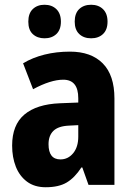

<svg xmlns="http://www.w3.org/2000/svg" viewBox="-20 -777 558 807"><path d="M274 -560Q363 -560 412 -510.5Q461 -461 461 -363V0H352L326 -73H322Q294 -30 260.5 -10Q227 10 172 10Q125 10 93.5 -13.5Q62 -37 46.5 -76.5Q31 -116 31 -165Q31 -252 82.5 -295.5Q134 -339 232 -343L309 -346V-364Q309 -442 246 -442Q193 -442 119 -402L77 -511Q117 -535 167 -547.5Q217 -560 274 -560ZM270 -249Q225 -247 204.5 -227Q184 -207 184 -171Q184 -107 234 -107Q266 -107 287.5 -133Q309 -159 309 -203V-251ZM99 -686Q99 -721 118 -739Q137 -757 167 -757Q198 -757 217 -738.5Q236 -720 236 -686Q236 -652 217 -634Q198 -616 167 -616Q137 -616 118 -633.5Q99 -651 99 -686ZM294 -686Q294 -721 313 -739Q332 -757 363 -757Q394 -757 413 -738.5Q432 -720 432 -686Q432 -652 413 -634Q394 -616 363 -616Q332 -616 313 -634Q294 -652 294 -686Z"/></svg>

Font: Noto Sans Thai Cond ExtBd
Style: Regular
Weight: 800
Width: 3
Designer: Monotype Design Team
Foundry: Monotype Imaging Inc.
Version: Version 2.002; ttfautohint (v1.8.4.7-5d5b)